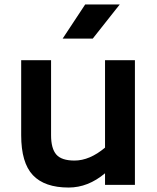

<svg xmlns="http://www.w3.org/2000/svg" viewBox="-20 -829 705 861"><path d="M75 0ZM585 -559V0H451V-52Q375 12 288 12Q180 12 127.5 -43.5Q75 -99 75 -223V-559H209V-223Q209 -163 232.5 -136Q256 -109 314 -109Q382 -109 451 -167V-559ZM362 -809H517L396 -656H261Z"/></svg>

Font: Biryani
Style: Bold
Weight: 700
Designer: Dan Reynolds and Mathieu Reguer
Foundry: Dan Reynolds and Mathieu Reguer
Version: Version 1.004; ttfautohint (v1.1) -l 5 -r 5 -G 72 -x 0 -D la